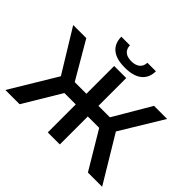

<svg xmlns="http://www.w3.org/2000/svg" viewBox="-190 -1162 1431 1431"><g transform="rotate(45 526.0 -446.0)"><path d="M710 -295H590V0H463V-295H343L166 0H16L236 -365L31 -700H169L340 -407H463V-700H590V-407H711L883 -700H1021L817 -364L1036 0H886ZM346 -892H437Q438 -855 461 -835Q484 -815 528 -815Q571 -815 595.5 -835Q620 -855 621 -892H711Q710 -822 663.5 -784.5Q617 -747 528 -747Q438 -747 392.5 -784Q347 -821 346 -892Z"/></g></svg>

Font: APTA Sans SemiBold
Style: Bold
Weight: 600
Version: Version 7.200